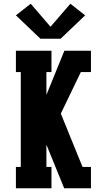

<svg xmlns="http://www.w3.org/2000/svg" viewBox="-20 -1006 540 1026"><path d="M65 0V-114H91V-621H65V-735H255V-621H228V-499L324 -735H466V-621H412L305 -399L421 -114H466V-2L467 0H323L228 -233V-114H255V0ZM196 -799 65 -924 144 -986 250 -863 356 -986 435 -924 304 -799Z"/></svg>

Font: Iosevka Slab Heavy
Style: Regular
Weight: 900
Monospace: yes
Designer: Belleve Invis
Foundry: Belleve Invis
Version: Version 11.1.0; ttfautohint (v1.8.3)